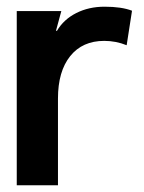

<svg xmlns="http://www.w3.org/2000/svg" viewBox="-20 -553 429 573"><path d="M30 0V-520H163L147 -461H150Q170 -495 207.5 -514Q245 -533 292 -533Q343 -533 374 -521L358 -418Q326 -431 291 -431Q226 -431 189.5 -385.5Q153 -340 153 -259V0Z"/></svg>

Font: Non Bureau Medium
Style: Regular
Weight: 500
Designer: Jona Saucedo
Foundry: Non Foundry
Version: Version 1.000; ttfautohint (v1.8.4)